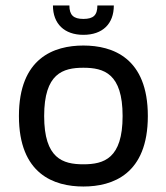

<svg xmlns="http://www.w3.org/2000/svg" viewBox="-20 -672 604 700"><path d="M284 -545C354 -545 395 -585 395 -652H335C335 -617 321 -603 284 -603C248 -603 233 -617 233 -652H173C173 -585 215 -545 284 -545ZM284 -506C177 -506 49 -461 49 -249C49 -37 177 8 284 8C391 8 519 -37 519 -249C519 -461 391 -506 284 -506ZM284 -73C209 -73 141 -94 141 -249C141 -404 209 -425 284 -425C359 -425 427 -404 427 -249C427 -94 359 -73 284 -73Z"/></svg>

Font: Maven Pro
Style: Medium
Weight: 500
Designer: Joe Prince
Foundry: Joe Prince
Version: Version 1.003